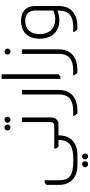

<svg xmlns="http://www.w3.org/2000/svg" viewBox="624 -1380 1129 2418"><g transform="rotate(-90 1189.0 -171.5)"><path d="M127 -174V3Q127 107 182 147Q237 187 381 187Q513 187 569 151Q635 108 635 0H550L527 -28V-53H711V0H693Q693 115 627 177Q561 239 441 239H321Q208 239 143 184Q69 122 69 2V-151L98 -174ZM329 297Q345 297 356 308.5Q367 320 367 335Q367 351 356 362Q345 373 329 373Q314 373 302.5 362Q291 351 291 335Q291 320 302.5 308.5Q314 297 329 297ZM428 297Q443 297 454 308.5Q465 320 465 335Q465 351 454 362Q443 373 428 373Q412 373 401 362Q390 351 390 335Q390 320 401 308.5Q412 297 428 297Z M791 -680Q807 -680 818 -669Q829 -658 829 -642Q829 -627 818 -615.5Q807 -604 791 -604Q776 -604 765 -615.5Q754 -627 754 -642Q754 -658 765 -669Q776 -680 791 -680ZM890 -680Q905 -680 916.5 -669Q928 -658 928 -642Q928 -627 916.5 -615.5Q905 -604 890 -604Q874 -604 863 -615.5Q852 -627 852 -642Q852 -658 863 -669Q874 -680 890 -680ZM918 -460V-83Q918 -49 892 -24Q869 0 837 0H679V-53H813Q835 -53 847 -64Q860 -77 860 -100V-460Z M1265 -460V2Q1265 127 1183 188Q1117 238 1008 238Q986 238 968 237L939 201V184Q966 186 991 186Q1102 186 1154 144Q1208 100 1208 6V-460Z M1462 -716V1L1432 25H1404V-716Z M1748 -680Q1763 -680 1774.5 -669Q1786 -658 1786 -642Q1786 -627 1774.5 -615.5Q1763 -604 1748 -604Q1732 -604 1721 -615.5Q1710 -627 1710 -642Q1710 -658 1721 -669Q1732 -680 1748 -680ZM1776 -460V2Q1776 127 1694 188Q1628 238 1519 238Q1497 238 1479 237L1450 201V184Q1477 186 1502 186Q1613 186 1665 144Q1719 100 1719 6V-460Z M2265 -14Q2207 11 2142 11Q2029 11 1967 -62Q1910 -128 1910 -238Q1910 -360 1981 -421Q2040 -472 2137 -472Q2218 -472 2267 -430Q2322 -383 2322 -293V2Q2322 127 2240 188Q2174 238 2065 238Q2043 238 2025 237L1996 201V184Q2023 186 2048 186Q2179 186 2228 128Q2265 86 2265 -14ZM2265 -292Q2265 -352 2232 -385Q2198 -419 2137 -419Q2056 -419 2012 -372Q1968 -325 1968 -238Q1968 -138 2027 -85Q2077 -41 2157 -41Q2208 -41 2265 -64Z"/></g></svg>

Font: Almarai Light
Style: Regular
Weight: 300
Designer: Boutros International 2019
Foundry: Created by Boutros International 2019
Version: Version 1.10